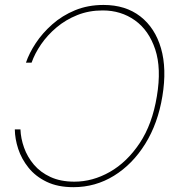

<svg xmlns="http://www.w3.org/2000/svg" viewBox="-20 -756 713 784"><path d="M279.8 8.3Q215.8 8.3 170.4 -13.7Q125 -35.6 96.4 -71.3Q67.9 -106.9 54.4 -147.9Q41 -189 40.5 -227.5H63.5Q64.9 -190.4 78.4 -152.8Q91.8 -115.2 118.4 -83.7Q145 -52.2 186.3 -33.2Q227.5 -14.2 283.7 -14.2Q358.4 -14.2 428.5 -54Q498.5 -93.8 550.3 -171.4Q602.1 -249 620.6 -363.3Q639.6 -476.6 613.8 -554.4Q587.9 -632.3 531 -672.9Q474.1 -713.4 399.4 -713.4Q342.8 -713.4 295.4 -694.3Q248 -675.3 210.9 -644Q173.8 -612.8 147.9 -575.2Q122.1 -537.6 108.9 -500H85.9Q99.1 -539.1 126.2 -580.1Q153.3 -621.1 193.6 -656.7Q233.9 -692.4 286.4 -714.1Q338.9 -735.8 402.8 -735.8Q492.7 -735.8 553 -689Q613.3 -642.1 637.5 -558.6Q661.6 -475.1 643.1 -363.3Q625 -252 573 -168.5Q521 -85 445.3 -38.3Q369.6 8.3 279.8 8.3Z"/></svg>

Font: Inter 28pt Thin
Style: Italic
Weight: 250
Italic angle: -9.3988°
Designer: Rasmus Andersson
Foundry: rsms
Version: Version 4.001;git-66647c0bb